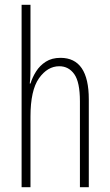

<svg xmlns="http://www.w3.org/2000/svg" viewBox="-20 -780 458 800"><path d="M107 -503Q107 -480 106.5 -464.5Q106 -449 104 -432H107Q115 -458 130.5 -482.5Q146 -507 171 -523Q196 -539 232 -539Q350 -539 350 -366V0H313V-358Q313 -438 289.5 -471Q266 -504 227 -504Q178 -504 142.5 -454Q107 -404 107 -294V0H70V-760H107Z"/></svg>

Font: Noto Sans Lao ExtraCondensed ExtraLight
Style: Regular
Weight: 200
Width: 2
Designer: Monotype Design Team
Foundry: Monotype Imaging Inc.
Version: Version 2.003; ttfautohint (v1.8.4.7-5d5b)